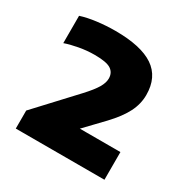

<svg xmlns="http://www.w3.org/2000/svg" viewBox="-123 -923 707 724"><g transform="rotate(30 230.0 -561.5)"><path d="M37.5 -308V-386.5L190 -550.5Q221 -584 234 -606Q247 -628 247 -646.5Q247 -672 227.5 -684.8Q208 -697.5 157 -697.5Q123 -697.5 89 -691.2Q55 -685 31.5 -676.5V-795.5Q60.5 -805 100 -810Q139.5 -815 179 -815Q291 -815 345.8 -778Q400.5 -741 400.5 -663.5Q400.5 -624.5 382 -587.8Q363.5 -551 322.5 -507.5L210.5 -390.5L214 -428.5H423.5V-308Z"/></g></svg>

Font: Encode Sans SC SemiExpanded ExtraBold
Style: Regular
Weight: 800
Width: 6
Designer: Multiple Designers
Foundry: Impallari Type
Version: Version 3.002